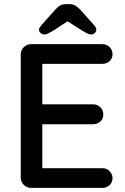

<svg xmlns="http://www.w3.org/2000/svg" viewBox="-20 -915 611 935"><path d="M132 -700H478Q499 -700 513.5 -686Q528 -672 528 -651Q528 -630 513.5 -617Q499 -604 478 -604H176L186 -621V-397L177 -407H433Q454 -407 468.5 -393Q483 -379 483 -357Q483 -336 468.5 -323Q454 -310 433 -310H179L186 -319V-88L179 -96H478Q499 -96 513.5 -81.5Q528 -67 528 -48Q528 -27 513.5 -13.5Q499 0 478 0H132Q111 0 96 -14.5Q81 -29 81 -51V-649Q81 -671 96 -685.5Q111 -700 132 -700ZM325 -822 240 -766Q226 -758 215.5 -752.5Q205 -747 197 -747Q186 -747 178 -754Q170 -761 170 -769Q170 -776 173 -781Q176 -786 183 -794L251 -870Q262 -882 273.5 -888.5Q285 -895 302 -895H317Q334 -895 345.5 -888.5Q357 -882 369 -870L436 -795Q444 -786 446.5 -781Q449 -776 449 -769Q449 -761 441.5 -754Q434 -747 423 -747Q414 -747 404 -752.5Q394 -758 380 -766L294 -821Z"/></svg>

Font: Quicksand Light SemiBold
Style: Regular
Weight: 600
Version: Version 3.006